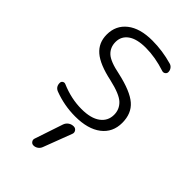

<svg xmlns="http://www.w3.org/2000/svg" viewBox="-238 -641 964 964"><g transform="rotate(45 244.5 -158.5)"><path d="M227.5 60.5Q232.4 45.9 244.6 37.1Q256.8 28.3 272.5 28.3Q285.2 28.3 292 38.6Q298.8 48.8 293.9 60.5L236.3 211.9Q231.4 224.6 220.7 231.9Q210 239.3 197.3 239.3Q186.5 239.3 180.2 230.5Q173.8 221.7 176.8 211.9ZM432.6 -156.2Q432.6 -88.9 382.3 -50.3Q332 -11.7 242.2 -11.7Q165 -11.7 92.8 -39.1Q68.4 -48.8 68.4 -76.2Q68.4 -85.9 76.2 -90.8Q84 -95.7 92.8 -91.8Q166 -60.5 238.3 -60.5Q304.7 -60.5 339.8 -86.4Q375 -112.3 375 -156.2Q375 -194.3 347.7 -220.7Q320.3 -247.1 239.3 -265.6Q146.5 -285.2 105 -320.8Q63.5 -356.4 63.5 -415Q63.5 -479.5 111.8 -517.6Q160.2 -555.7 247.1 -555.7Q319.3 -555.7 390.6 -535.2Q401.4 -532.2 408.7 -522.5Q416 -512.7 416 -500Q416 -491.2 408.2 -485.4Q400.4 -479.5 390.6 -482.4Q316.4 -506.8 250 -506.8Q186.5 -506.8 153.8 -483.4Q121.1 -460 121.1 -419.9Q121.1 -381.8 147 -357.4Q172.9 -333 247.1 -318.4Q347.7 -295.9 390.1 -259.3Q432.6 -222.7 432.6 -156.2Z"/></g></svg>

Font: Gen Jyuu Gothic P Light
Style: Regular
Weight: 200
Designer: [Source Han Sans]
Ryoko NISHIZUKA  (kana & ideographs); Paul D. Hunt (Latin, Greek & Cyrillic); Wenlong ZHANG  (bopomofo
Version: Version 1.002.20150607